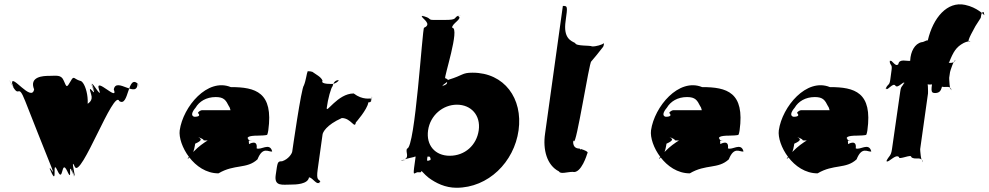

<svg xmlns="http://www.w3.org/2000/svg" viewBox="-20 -871 4665 906"><path d="M212 -513C186 -513 116 -511 141 -449C129 -387 33 -526 37 -478C61 -416 3 -534 34 -475C74 -396 62 -488 99 -394C123 -332 197 -146 222 -84C249 -15 198 -121 221 -55C243 8 199 -116 224 -54C252 4 223 -128 252 -64C280 -4 268 -124 297 -64C326 0 296 -121 323 -54C347 8 301 -117 326 -55C348 3 307 -142 333 -84C361 -24 518 -456 543 -394C589 -363 581 -524 631 -475C655 -413 604 -540 629 -478C629 -401 528 -511 517 -449C541 -387 426 -513 447 -449C468 -389 397 -517 419 -461C443 -399 391 -522 416 -460C443 -392 387 -495 410 -426C431 -363 319 -378 344 -316C341 -207 261 -260 287 -163C305 -98 316 -99 330 -99C349 -137 347 -207 374 -316C416 -378 383 -490 357 -490C329 -498 329 -517 314 -489C294 -455 295 -458 281 -490C269 -520 246 -513 212 -513Z M1242 -238C1244 -242 1245 -252 1246 -256C1271 -436 1186 -460 1069 -460C959 -505 844 -368 828 -256C819 -189 895 -53 1011 -53C1087 -98 1144 -72 1195 -119C1220 -182 1247 -153 1264 -156V-158C1252 -200 1211 -161 1191 -171C1197 -216 1155 -191 1155 -191C1154 -240 1138 -207 1138 -213C1144 -258 1135 -213 1135 -213C1141 -251 1105 -260 1059 -254C993 -232 935 -198 896 -158C861 -123 854 -104 886 -142C896 -158 899 -181 901 -193C937 -209 930 -216 915 -224C911 -225 940 -217 941 -209C936 -207 1171 -206 1171 -206C1167 -206 1160 -206 1155 -209C1139 -223 1152 -231 1197 -231C1241 -232 1241 -234 1242 -238ZM903 -363C920 -392 953 -413 998 -413C1037 -413 1046 -398 1060 -370C1069 -359 1064 -345 1078 -340C1084 -340 1073 -351 1081 -351H933C929 -351 917 -346 914 -338C925 -327 921 -320 897 -320C880 -324 885 -342 903 -363Z M1353 0C1374 0 1433 -1 1438 -34C1456 -34 1477 10 1490 -14C1490 -14 1486 17 1491 -16C1483 -26 1472 -20 1479 -71L1502 -236C1503 -246 1519 -281 1593 -314C1637 -314 1654 -260 1659 -293C1659 -293 1713 -354 1718 -387C1722 -393 1730 -377 1737 -415C1737 -415 1729 -383 1734 -416C1731 -412 1731 -370 1730 -406C1728 -408 1692 -397 1649 -430C1573 -430 1517 -330 1522 -363C1527 -403 1542 -458 1550 -465C1550 -468 1555 -493 1578 -493C1578 -486 1561 -477 1552 -475C1552 -475 1490 -472 1502 -490C1496 -508 1470 -520 1454 -532C1449 -534 1440 -535 1432 -535C1427 -525 1424 -492 1414 -468C1402 -458 1359 -156 1359 -156C1358 -147 1342 -120 1311 -110C1289 -110 1290 -107 1281 -45C1273 10 1313 0 1353 0Z M2427 -256C2448 -406 2360 -528 2210 -528C2159 -528 2167 -516 2097 -495C2078 -487 2107 -474 2065 -466C2057 -466 2106 -465 2068 -465C2065 -473 2117 -490 2081 -502C2073 -502 2152 -740 2114 -740C2109 -758 2168 -785 2141 -795C2133 -795 2178 -796 2140 -796C2121 -787 2138 -777 2082 -777H2024C1998 -777 2017 -787 1971 -796C1963 -796 2008 -795 1970 -795C1969 -785 2022 -758 1981 -740C1973 -740 1939 -170 1901 -170C1890 -152 1921 -124 1874 -114C1866 -114 1913 -112 1875 -112C1877 -121 1954 -132 1934 -132H2006C2008 -132 2014 -124 2011 -116C1990 -108 1994 -108 2001 -156C2008 -209 1997 -227 1978 -237C1956 -237 1956 -234 1941 -130C1928 -37 1929 -50 1948 -58C1969 -58 1967 -57 1968 -64C1972 -64 1979 -51 2003 -32C2037 -7 2081 15 2134 15C2284 15 2406 -106 2427 -256ZM2239 -256C2229 -186 2174 -136 2102 -136C2033 -136 1990 -186 2000 -256C2010 -327 2070 -377 2136 -377C2203 -377 2249 -327 2239 -256Z M2636 -843 2552 -240C2541 -166 2560 -91 2618 -62C2624 -48 2658 -60 2682 -60C2723 -49 2751 -146 2751 -146C2754 -150 2759 -156 2721 -168C2717 -156 2722 -166 2722 -166C2720 -155 2724 -169 2724 -169C2721 -159 2717 -169 2715 -170C2675 -169 2685 -217 2688 -206C2698 -176 2761 -581 2770 -581C2785 -599 2805 -622 2826 -650C2830 -657 2830 -667 2830 -667C2821 -660 2792 -651 2774 -652C2765 -658 2697 -652 2694 -668C2675 -678 2637 -690 2649 -772C2659 -843 2658 -843 2636 -843Z M3466 -238C3468 -242 3469 -252 3470 -256C3495 -436 3410 -460 3293 -460C3183 -505 3068 -368 3052 -256C3043 -189 3119 -53 3235 -53C3311 -98 3368 -72 3419 -119C3444 -182 3471 -153 3488 -156V-158C3476 -200 3435 -161 3415 -171C3421 -216 3379 -191 3379 -191C3378 -240 3362 -207 3362 -213C3368 -258 3359 -213 3359 -213C3365 -251 3329 -260 3283 -254C3217 -232 3159 -198 3120 -158C3085 -123 3078 -104 3110 -142C3120 -158 3123 -181 3125 -193C3161 -209 3154 -216 3139 -224C3135 -225 3164 -217 3165 -209C3160 -207 3395 -206 3395 -206C3391 -206 3384 -206 3379 -209C3363 -223 3376 -231 3421 -231C3465 -232 3465 -234 3466 -238ZM3127 -363C3144 -392 3177 -413 3222 -413C3261 -413 3270 -398 3284 -370C3293 -359 3288 -345 3302 -340C3308 -340 3297 -351 3305 -351H3157C3153 -351 3141 -346 3138 -338C3149 -327 3145 -320 3121 -320C3104 -324 3109 -342 3127 -363Z M4069 -238C4071 -242 4072 -252 4073 -256C4098 -436 4013 -460 3896 -460C3786 -505 3671 -368 3655 -256C3646 -189 3722 -53 3838 -53C3914 -98 3971 -72 4022 -119C4047 -182 4074 -153 4091 -156V-158C4079 -200 4038 -161 4018 -171C4024 -216 3982 -191 3982 -191C3981 -240 3965 -207 3965 -213C3971 -258 3962 -213 3962 -213C3968 -251 3932 -260 3886 -254C3820 -232 3762 -198 3723 -158C3688 -123 3681 -104 3713 -142C3723 -158 3726 -181 3728 -193C3764 -209 3757 -216 3742 -224C3738 -225 3767 -217 3768 -209C3763 -207 3998 -206 3998 -206C3994 -206 3987 -206 3982 -209C3966 -223 3979 -231 4024 -231C4068 -232 4068 -234 4069 -238ZM3730 -363C3747 -392 3780 -413 3825 -413C3864 -413 3873 -398 3887 -370C3896 -359 3891 -345 3905 -340C3911 -340 3900 -351 3908 -351H3760C3756 -351 3744 -346 3741 -338C3752 -327 3748 -320 3724 -320C3707 -324 3712 -342 3730 -363Z M4219 -568C4204 -552 4188 -593 4180 -583C4178 -567 4180 -597 4178 -581C4182 -558 4191 -569 4187 -540L4181 -495C4177 -466 4170 -477 4160 -454C4158 -438 4164 -468 4162 -452C4168 -442 4194 -483 4205 -467C4216 -451 4243 -490 4249 -480C4247 -464 4249 -498 4247 -482C4237 -459 4232 -468 4228 -439L4189 -167C4184 -133 4176 -138 4163 -112C4161 -96 4166 -126 4164 -110C4173 -102 4206 -146 4222 -130C4220 -114 4282 -146 4280 -130C4296 -114 4326 -135 4332 -110C4330 -94 4337 -128 4335 -112C4325 -105 4322 -165 4322 -167L4359 -430C4359 -432 4361 -493 4350 -486C4348 -470 4350 -501 4348 -485C4353 -459 4387 -483 4403 -467C4401 -451 4418 -483 4416 -467C4432 -451 4463 -473 4469 -448C4467 -432 4472 -465 4470 -449C4460 -442 4459 -502 4459 -504L4463 -531C4463 -533 4481 -592 4489 -586C4487 -570 4491 -604 4489 -588C4475 -562 4450 -584 4430 -568C4428 -552 4388 -551 4397 -551C4400 -551 4391 -548 4380 -490C4372 -435 4374 -432 4396 -432C4420 -435 4424 -446 4433 -507C4441 -562 4444 -575 4458 -575C4479 -628 4492 -649 4527 -668C4553 -681 4567 -674 4553 -674C4539 -674 4582 -744 4583 -748C4588 -756 4604 -781 4608 -787C4611 -805 4611 -814 4622 -814C4622 -808 4627 -796 4624 -800C4624 -800 4591 -836 4534 -848C4450 -866 4383 -788 4358 -680C4352 -683 4340 -672 4329 -672C4296 -665 4277 -627 4275 -586V-584C4261 -581 4223 -596 4219 -568Z"/></svg>

Font: Hussar Przerywany
Style: Obl
Weight: 400
Foundry: Cannot Into Space Fonts
Version: Version 0.982